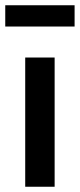

<svg xmlns="http://www.w3.org/2000/svg" viewBox="-34 -711 304 731"><path d="M62 0H174V-492H62ZM-14 -610H250V-691H-14Z"/></svg>

Font: LaHaus Display SemiBold
Style: Regular
Weight: 600
Designer: We are Make, BastardaType, Dalton Maag Ltd
Foundry: BastardaType, Dalton Maag Ltd
Version: Version 3.100;Glyphs 3.3 (3331)